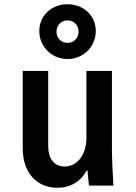

<svg xmlns="http://www.w3.org/2000/svg" viewBox="-20 -874 640 904"><path d="M507 -180V-540H387V-225C387 -146 344 -90 284 -90C236 -90 207 -126 207 -185V-540H87V-175C87 -63 151 10 250 10C312 10 360 -19 388 -71H392C394 -48 396 -25 399 0H514C510 -63 507 -129 507 -180ZM165 -728C165 -654 224 -596 298 -596C372 -596 431 -654 431 -728C431 -800 374 -854 298 -854C222 -854 165 -800 165 -728ZM298 -672C268 -672 246 -695 246 -725C246 -755 268 -778 298 -778C328 -778 350 -755 350 -725C350 -695 328 -672 298 -672Z"/></svg>

Font: CommitMono
Style: Bold
Weight: 700
Monospace: yes
Designer: Eigil Nikolajsen
Foundry: Eigil Nikolajsen
Version: Version 1.143